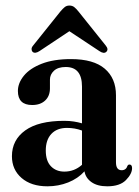

<svg xmlns="http://www.w3.org/2000/svg" viewBox="-20 -662 501 692"><path d="M23 -99Q23 -157.5 71 -192Q119 -226.5 211.5 -226.5Q230.5 -226.5 246.2 -224Q262 -221.5 275.5 -217.5V-350Q275.5 -420.5 217 -420.5Q189 -420.5 174.5 -407Q160 -393.5 160 -375V-343.5Q160 -316 142.8 -299.8Q125.5 -283.5 96 -283.5Q44.5 -283.5 44.5 -334Q44.5 -362.5 66 -389Q87.5 -415.5 130.2 -432.2Q173 -449 236 -449Q317 -449 357.5 -414.5Q398 -380 398 -318.5V-77Q398 -48.5 418.5 -48.5Q434.5 -48.5 439.5 -64.5Q442 -69 446.5 -69Q456 -69 456 -56Q456 -35.5 434 -13Q412 9.5 366.5 9.5Q331 9.5 309.8 -5.5Q288.5 -20.5 284.5 -44.5Q261 -18.5 225.8 -4.5Q190.5 9.5 151 9.5Q92.5 9.5 57.8 -20.5Q23 -50.5 23 -99ZM145 -119.5Q145 -82 163.5 -62.8Q182 -43.5 212 -43.5Q248 -43.5 275.5 -68V-191.5Q250 -201 221.5 -201Q185.5 -201 165.2 -179.5Q145 -158 145 -119.5ZM122.5 -478Q106.5 -467.5 97.5 -475Q94 -478.5 93.8 -484.8Q93.5 -491 99.5 -498L198 -621Q206 -630.5 213 -636.2Q220 -642 230 -642Q240.5 -642 247.5 -636.5Q254.5 -631 262.5 -621L361 -498Q372.5 -484 363 -475Q354 -467 338 -478L230 -549.5Z"/></svg>

Font: Fraunces 144pt S050 SemiBold
Style: Regular
Weight: 600
Version: Version 1.000; ttfautohint (v1.8.3)